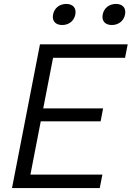

<svg xmlns="http://www.w3.org/2000/svg" viewBox="-20 -955 668 975"><path d="M41 0H486.5L500 -68.5H134.5L187 -339H491L503.5 -404.5H199.5L249.5 -661.5H615L628.5 -730H183ZM296 -828C329 -828 356 -848 362.5 -881.5C369 -915 349.5 -935 316.5 -935C283 -935 256 -915 249.5 -881.5C243 -848 262.5 -828 296 -828ZM548 -828C581 -828 608.5 -848 615 -881.5C621.5 -915 602 -935 569 -935C535.5 -935 508 -915 501.5 -881.5C495 -848 514.5 -828 548 -828Z"/></svg>

Font: Monaspace Neon Light
Style: Italic
Weight: 300
Italic angle: -11°
Designer: Riley Cran & the Lettermatic Team
Foundry: Lettermatic
Version: Version 1.200 (Monaspace Neon)